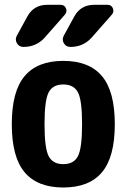

<svg xmlns="http://www.w3.org/2000/svg" viewBox="-20 -790 540 819"><path d="M187.5 -124Q205.1 -89.8 250 -89.8Q294.9 -89.8 312.5 -124Q330.1 -158.2 330.1 -260.3Q330.1 -362.3 312.5 -396Q294.9 -429.7 250 -429.7Q205.1 -429.7 187.5 -396Q169.9 -362.3 169.9 -260.3Q169.9 -158.2 187.5 -124ZM85 -465.3Q139.6 -530.3 250 -530.3Q360.4 -530.3 415 -465.3Q469.7 -400.4 469.7 -260.3Q469.7 -120.1 415 -55.2Q360.4 9.8 250 9.8Q139.6 9.8 85 -55.2Q30.3 -120.1 30.3 -260.3Q30.3 -400.4 85 -465.3ZM280.3 -589.8Q261.7 -589.8 252.4 -605.5Q243.2 -621.1 252 -637.7L296.9 -719.7Q324.2 -769.5 381.8 -769.5H438.5Q455.1 -769.5 461.4 -754.9Q467.8 -740.2 457 -727.5L372.1 -630.9Q335.9 -589.8 280.3 -589.8ZM238.3 -769.5Q254.9 -769.5 261.2 -754.9Q267.6 -740.2 256.8 -727.5L171.9 -630.9Q135.7 -589.8 80.1 -589.8Q61.5 -589.8 52.2 -605.5Q43 -621.1 51.8 -637.7L96.7 -719.7Q124 -769.5 181.6 -769.5Z"/></svg>

Font: Rounded Mgen+ 1mn bold
Style: Bold
Weight: 700
Designer: [Source Han Sans]
Ryoko NISHIZUKA  (kana & ideographs); Paul D. Hunt (Latin, Greek & Cyrillic); Wenlong ZHANG  (bopomofo
Version: Version 1.059.20150602